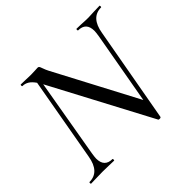

<svg xmlns="http://www.w3.org/2000/svg" viewBox="-152 -806 1001 1001"><g transform="rotate(-45 348.0 -305.5)"><path d="M7 0Q5 0 5 -6Q5 -12 7 -12Q82 -12 98 -109L180 -571Q164 -594 148 -603.5Q132 -613 114 -613Q111 -613 111 -619Q111 -625 114 -625L153 -624Q165 -623 186 -623Q205 -623 218 -624Q231 -625 237 -625Q243 -625 246 -621.5Q249 -618 253 -606Q260 -586 267 -573L508 -116L579 -515Q583 -541 583 -551Q583 -613 524 -613Q522 -613 522 -619Q522 -625 524 -625L558 -624Q588 -622 609 -622Q625 -622 655 -624L694 -625Q696 -625 696 -619Q696 -613 694 -613Q619 -613 603 -515L509 9Q509 11 506 12.5Q503 14 499 14Q491 14 490 10L197 -543L122 -109Q118 -83 118 -74Q118 -12 177 -12Q179 -12 179 -6Q179 0 177 0Q155 0 142 -1L93 -2L45 -1Q32 0 7 0Z"/></g></svg>

Font: CormorantInfant-MediumItalic
Style: Italic
Weight: 500
Italic angle: -10°
Designer: Christian Thalmann (Catharsis Fonts)
Foundry: Catharsis Fonts
Version: Version 3.303